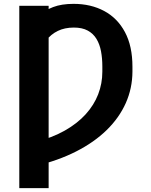

<svg xmlns="http://www.w3.org/2000/svg" viewBox="-20 -757 773 981"><path d="M228.5 -727.5V204.1H78.6V-727.5ZM160.6 91.3V-31.2Q247.1 -53.7 311 -89.8Q375 -126 417.7 -173.1Q460.4 -220.2 481.7 -275.4Q502.9 -330.6 502.9 -390.6V-418Q502.9 -459 496.1 -495.1Q489.3 -531.2 472.9 -558.3Q456.5 -585.4 428.2 -600.8Q399.9 -616.2 357.4 -616.2Q310.5 -616.2 275.1 -598.9Q239.7 -581.5 216.8 -551Q193.8 -520.5 183.6 -481.4V-678.7Q208.5 -704.6 251.5 -720.9Q294.4 -737.3 356 -737.3Q444.3 -737.3 512.2 -700.9Q580.1 -664.6 618.4 -593Q656.7 -521.5 656.7 -416V-390.6Q656.2 -305.7 622.6 -230.2Q588.9 -154.8 524.9 -92.3Q460.9 -29.8 369.1 16.8Q277.3 63.5 160.6 91.3Z"/></svg>

Font: Inter 18pt
Style: Bold
Weight: 700
Designer: Rasmus Andersson
Foundry: rsms
Version: Version 4.001;git-66647c0bb